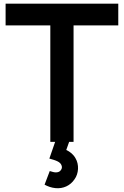

<svg xmlns="http://www.w3.org/2000/svg" viewBox="-20 -770 672 1042"><path d="M379.2 0V-632.3H621.9V-750H10.4V-632.3H253.1V0H279.2L247.9 90.6C281.2 100 308.3 107.3 314.6 129.2C317.7 138.5 315.6 145.8 310.4 153.1C305.2 161.5 294.8 165.6 283.3 165.6C274 165.6 263.5 162.5 250 158.3L221.9 232.3C239.6 241.7 259.4 249 281.2 251C322.9 255.2 361.5 237.5 384.4 203.1C407.3 171.9 410.4 122.9 389.6 88.5C378.1 67.7 359.4 53.1 339.6 43.8L355.2 0Z"/></svg>

Font: Manrope3 Bold
Style: Regular
Weight: 700
Designer: Mikhail Sharanda
Foundry: Mikhail Sharanda
Version: Version 3.000;PS 003.000;hotconv 1.0.88;makeotf.lib2.5.64775